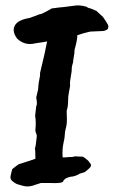

<svg xmlns="http://www.w3.org/2000/svg" viewBox="-20 -642 420 705"><path d="M311 -526Q288 -521 265 -513H264Q264 -495 254 -460Q254 -448 249 -421Q249 -413 246 -405Q243 -397 243 -380Q236 -339 237 -335Q238 -331 237 -324Q236 -317 233 -303Q230 -289 230 -270Q230 -251 225 -236V-225Q227 -189 222.5 -174Q218 -159 218 -148.5Q218 -138 213 -116Q208 -94 210 -64H216Q241 -66 242.5 -65.5Q244 -65 256 -68L272 -67H282Q285 -67 295 -59.5Q305 -52 309 -45Q316 -38 313.5 -31.5Q311 -25 291 -10L272 -4Q269 -1 258 3Q247 7 239 7Q216 12 212 24Q208 32 164 30H130L111 36Q86 46 67 41Q48 36 41.5 33.5Q35 31 26 23.5Q17 16 18.5 6.5Q20 -3 25 -21Q42 -35 49 -39Q97 -54 110 -59Q110 -92 108 -98Q111 -99 115 -141Q116 -145 110 -160V-166Q113 -194 109 -217Q109 -218 113 -252Q118 -258 113 -284Q117 -303 120 -314L121 -328Q121 -334 127 -364V-374L129 -382Q147 -456 153 -490Q145 -488 143 -488L110 -483Q72 -473 43 -500Q18 -534 42 -558Q57 -571 88 -576Q115 -585 123 -589Q133 -589 170 -611Q207 -616 213 -616L260 -622Q269 -623 284 -620.5Q299 -618 302 -614Q315 -611 334 -602L358 -580Q372 -560 377 -550Q380 -537 372 -532.5Q364 -528 355.5 -528Q347 -528 311 -526Z"/></svg>

Font: Caveat Brush
Style: Regular
Weight: 400
Designer: Pablo Impallari
Foundry: Creative Lab NY
Version: Version 1.096; ttfautohint (v1.3)